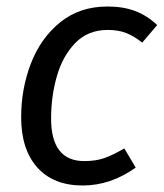

<svg xmlns="http://www.w3.org/2000/svg" viewBox="-20 -558 503 590"><path d="M463 -481 417 -427Q392 -447 368 -456.5Q344 -466 311 -466Q250 -466 211 -425.5Q172 -385 154.5 -323Q137 -261 137 -194Q137 -63 239 -63Q275 -63 301.5 -72.5Q328 -82 362 -102L397 -43Q320 12 234 12Q144 12 94.5 -43.5Q45 -99 45 -198Q45 -285 75 -363Q105 -441 165 -489.5Q225 -538 310 -538Q358 -538 394.5 -524.5Q431 -511 463 -481Z"/></svg>

Font: Fira Sans Condensed
Style: Italic
Weight: 400
Width: 3
Italic angle: -8°
Designer: bBox Type GmbH & Carrois Corporate GbR & Edenspiekermann AG
Foundry: bBox Type GmbH & Carrois Corporate GbR & Edenspiekermann AG
Version: Version 4.301